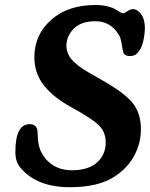

<svg xmlns="http://www.w3.org/2000/svg" viewBox="-20 -738 607 775"><path d="M130.9 -212.4Q131.8 -205.6 132.3 -193.4Q132.8 -181.2 133.3 -175.3Q136.2 -143.6 146 -125Q185.1 -50.8 271 -50.8Q335.9 -50.8 371.3 -82Q406.7 -113.3 406.7 -163.1Q406.7 -205.6 378.4 -232.9Q350.1 -260.3 266.1 -306.2Q195.3 -345.2 157 -393.6Q118.7 -441.9 118.7 -507.3Q118.7 -597.7 186.3 -657.7Q253.9 -717.8 365.2 -717.8Q393.1 -717.8 414.3 -712.4Q435.5 -707 445.3 -700.9Q455.1 -694.8 463.6 -689.5Q472.2 -684.1 478 -684.1Q481 -684.1 493.9 -692.6Q506.8 -701.2 516.6 -701.2Q534.2 -701.2 549.6 -680.7Q564.9 -660.2 564.9 -623.5Q564.9 -604 559.8 -579.3Q554.7 -554.7 546.9 -540.5Q538.1 -525.4 528.8 -518.6Q519.5 -511.7 504.4 -511.7Q482.9 -511.7 477.5 -527.3Q475.6 -532.7 471.4 -559.1Q467.3 -585.4 460.4 -596.2Q427.2 -652.3 365.2 -652.3Q307.6 -652.3 277.8 -622.3Q248 -592.3 248 -551.8Q248 -540 252 -528.8Q255.9 -517.6 261.2 -508.5Q266.6 -499.5 277.3 -489.5Q288.1 -479.5 296.4 -472.7Q304.7 -465.8 320.1 -456.3Q335.4 -446.8 344.7 -441.4Q354 -436 371.8 -426Q389.6 -416 397.9 -411.1Q481.9 -363.3 515.4 -322.3Q548.8 -281.2 548.8 -216.3Q548.8 -160.6 522.5 -110.8Q496.1 -61 444.8 -26.9Q379.9 17.6 261.7 17.6Q130.9 17.6 65.4 -57.6Q42 -82 42 -124.5Q42 -236.8 99.6 -236.8Q126.5 -236.8 130.9 -212.4Z"/></svg>

Font: Cooper* SemiBold
Style: Italic
Weight: 600
Italic angle: -7°
Designer: Owen Earl
Foundry: indestructible type*
Version: Version 0.001